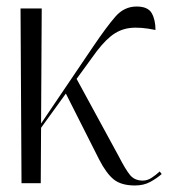

<svg xmlns="http://www.w3.org/2000/svg" viewBox="-20 -562 518 589"><path d="M46 0 43 -536H108L106 -183L265 -418Q307 -480 334 -511Q361 -542 399 -542Q434 -542 445.5 -521.5Q457 -501 457 -470Q410 -480 378 -476Q346 -472 319.5 -450.5Q293 -429 263 -386L215 -320L344 -83Q365 -42 379 -25Q393 -8 418 -8Q432 -8 445 -16.5Q458 -25 470 -36L476 -28Q461 -15 441 -4Q421 7 394 7Q352 7 329 -11.5Q306 -30 284 -73L182 -275L106 -170L105 0Z"/></svg>

Font: Noto Serif Display SemiCondensed Light
Style: Regular
Weight: 300
Width: 4
Designer: Monotype Design Team
Foundry: Monotype Imaging Inc.
Version: Version 2.009